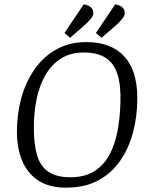

<svg xmlns="http://www.w3.org/2000/svg" viewBox="-20 -854 689 885"><path d="M284 11Q208 11 158 -21Q108 -53 83 -111Q58 -169 58 -248Q58 -328 78 -401.5Q98 -475 138.5 -533.5Q179 -592 239 -626Q299 -660 379 -660Q435 -660 478.5 -643.5Q522 -627 552 -595Q582 -563 597.5 -514.5Q613 -466 613 -402Q613 -321 594 -247Q575 -173 535 -114.5Q495 -56 433 -22.5Q371 11 284 11ZM304 -37Q370 -37 413.5 -64Q457 -91 483 -138Q509 -185 521 -246.5Q533 -308 535 -378Q538 -460 521.5 -511.5Q505 -563 467 -587.5Q429 -612 366 -612Q305 -612 261.5 -584.5Q218 -557 190 -509Q162 -461 149 -398.5Q136 -336 136 -265Q136 -187 151.5 -136.5Q167 -86 204 -61.5Q241 -37 304 -37ZM448 -680 422 -702 511 -834Q531 -830 540.5 -823Q550 -816 552.5 -808Q555 -800 555 -792Q555 -781 541.5 -765Q528 -749 505 -729ZM303 -680 277 -702 366 -834Q386 -830 395.5 -823Q405 -816 407.5 -808Q410 -800 410 -792Q410 -781 396.5 -765Q383 -749 360 -729Z"/></svg>

Font: Faustina Light Light
Style: Italic
Weight: 300
Italic angle: -8°
Version: Version 1.200